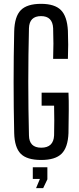

<svg xmlns="http://www.w3.org/2000/svg" viewBox="-20 -827 410 1001"><path d="M195 7Q120 7 88 -25.5Q56 -58 54 -133Q48 -400 54 -663Q56 -741 88.5 -774Q121 -807 194 -807Q265 -807 297.5 -774.5Q330 -742 334 -667Q337 -594 334 -520H257Q260 -600 257 -680Q254 -743 194 -743Q133 -743 131 -680Q124 -400 131 -121Q132 -57 195 -57Q259 -57 262 -121Q264 -198 262 -276H197V-344H337Q339 -304 338.5 -252Q338 -200 337 -133Q334 -58 301 -25.5Q268 7 195 7ZM151 106V45H227V108L205 154H168L188 106Z"/></svg>

Font: Big Shoulders Display Medium
Style: Regular
Weight: 500
Designer: Patric King
Foundry: XO Type Co
Version: Version 1.000; ttfautohint (v1.8.2)